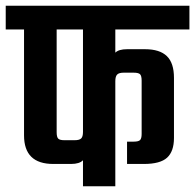

<svg xmlns="http://www.w3.org/2000/svg" viewBox="-40 -651 682 671"><path d="M622 -548H363V-467Q375 -479 404 -479H467Q518 -479 543 -455Q568 -431 568 -379V-169Q568 -122 544 -100Q520 -78 463 -78H404V-156H427Q444 -156 449.5 -161.5Q455 -167 455 -183V-369Q455 -386 449.5 -391.5Q444 -397 427 -397H392Q376 -397 369.5 -390.5Q363 -384 363 -367V0H250V-91Q238 -78 208 -78H146Q44 -78 44 -178V-548H-20V-631H622ZM250 -190V-548H158V-189Q158 -172 163.5 -166.5Q169 -161 185 -161H221Q237 -161 243.5 -167Q250 -173 250 -190Z"/></svg>

Font: Teko Medium
Style: Regular
Weight: 500
Designer: Manushi Parikh, Jonny Pinhorn
Foundry: Indian Type Foundry
Version: Version 1.106;PS 1.0;hotconv 1.0.78;makeotf.lib2.5.61930; tt